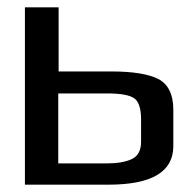

<svg xmlns="http://www.w3.org/2000/svg" viewBox="-20 -504 500 524"><path d="M276 0H48V-484H140V-309H284Q372 -309 413 -288Q453 -266 453 -205V-105Q453 0 276 0ZM270 -58Q315 -58 340 -70Q365 -82 365 -117V-178Q365 -223 346 -236Q327 -249 272 -249H139V-58Z"/></svg>

Font: Gamestation Display
Style: Regular
Weight: 400
Designer: Jonas Hecksher
Foundry: Jonas Hecksher, Playtypeª, e-types AS
Version: Version 1.003